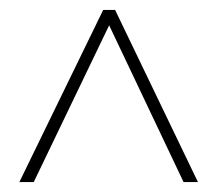

<svg xmlns="http://www.w3.org/2000/svg" viewBox="-20 -739 439 387"><path d="M19 -372H48L200 -688L350 -372H379L212 -719H188Z"/></svg>

Font: Noto Sans Kannada ExtraCondensed Thin
Style: Regular
Weight: 100
Width: 2
Designer: Jelle Bosma - Monotype Design Team
Foundry: Monotype Imaging Inc.
Version: Version 2.005